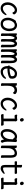

<svg xmlns="http://www.w3.org/2000/svg" viewBox="2616 -3360 768 6040"><g transform="rotate(90 3000.0 -340.0)"><path d="M237 24Q187 24 145 -2Q103 -28 78 -77.5Q53 -127 53 -194Q53 -311 128 -403Q207 -492 294 -492Q365 -492 404 -450Q433 -420 433 -401Q433 -384 417.5 -366.5Q402 -349 386 -349Q373 -349 367 -363Q347 -421 296 -421Q246 -421 190 -357Q133 -288 133 -199Q133 -147 149.5 -113Q166 -79 190.5 -62.5Q215 -46 237 -46Q326 -46 412 -143Q428 -161 442 -161Q458 -161 458 -143Q458 -137 445 -110.5Q432 -84 405.5 -53.5Q379 -23 337.5 0.5Q296 24 237 24Z M736 -49Q818 -49 862 -143Q882 -189 882 -245Q882 -327 854 -373.5Q826 -420 771 -420Q706 -420 661 -352.5Q616 -285 616 -208Q616 -49 736 -49ZM736 24Q641 24 589 -39Q537 -102 537 -207Q537 -251 550.5 -295Q564 -339 582.5 -375.5Q601 -412 621 -436Q641 -460 655 -460Q671 -460 673 -457Q712 -492 777 -492Q886 -492 938 -376Q960 -323 960 -245Q960 -148 905 -64Q842 24 736 24Z M1108 -459 1109 -475Q1106 -467 1106 -463Q1107 -461 1107 -459ZM1108 -459Q1112 -460 1127 -476Q1143 -493 1179 -493Q1218 -493 1241.5 -465.5Q1265 -438 1265 -435Q1266 -435 1289 -464Q1312 -493 1352 -493Q1467 -493 1467 -297.5Q1467 -102 1468 -81Q1470 -23 1470 0Q1470 17 1443 17Q1426 17 1407 7.5Q1388 -2 1388 -18Q1390 -82 1390 -293Q1390 -350 1381.5 -382.5Q1373 -415 1348 -415Q1329 -415 1311 -373Q1293 -331 1288 -262Q1287 -228 1287 -142L1290 0Q1290 17 1263 17Q1246 17 1227.5 7.5Q1209 -2 1209 -18Q1211 -82 1211 -293Q1211 -415 1172 -415Q1148 -415 1129 -354Q1109 -299 1109 -215Q1109 -165 1112 0Q1112 17 1085 17Q1068 17 1049 7.5Q1030 -2 1030 -18L1032 -83Q1032 -369 1031.5 -390.5Q1031 -412 1030 -436.5Q1029 -461 1029 -471Q1029 -488 1055 -488Q1071 -488 1090 -479Q1102 -472 1106 -463V-462Q1106 -460 1107 -459Q1108 -456 1108 -453Z M1608 -459 1609 -475Q1606 -467 1606 -463Q1607 -461 1607 -459ZM1608 -459Q1612 -460 1627 -476Q1643 -493 1679 -493Q1718 -493 1741.5 -465.5Q1765 -438 1765 -435Q1766 -435 1789 -464Q1812 -493 1852 -493Q1967 -493 1967 -297.5Q1967 -102 1968 -81Q1970 -23 1970 0Q1970 17 1943 17Q1926 17 1907 7.5Q1888 -2 1888 -18Q1890 -82 1890 -293Q1890 -350 1881.5 -382.5Q1873 -415 1848 -415Q1829 -415 1811 -373Q1793 -331 1788 -262Q1787 -228 1787 -142L1790 0Q1790 17 1763 17Q1746 17 1727.5 7.5Q1709 -2 1709 -18Q1711 -82 1711 -293Q1711 -415 1672 -415Q1648 -415 1629 -354Q1609 -299 1609 -215Q1609 -165 1612 0Q1612 17 1585 17Q1568 17 1549 7.5Q1530 -2 1530 -18L1532 -83Q1532 -369 1531.5 -390.5Q1531 -412 1530 -436.5Q1529 -461 1529 -471Q1529 -488 1555 -488Q1571 -488 1590 -479Q1602 -472 1606 -463V-462Q1606 -460 1607 -459Q1608 -456 1608 -453Z M2150 -258Q2215 -258 2259.5 -266.5Q2304 -275 2332.5 -284Q2361 -293 2369.5 -304.5Q2378 -316 2378 -341Q2378 -422 2297 -422Q2239 -422 2195.5 -365Q2152 -308 2142 -258ZM2230 24Q2180 24 2141 -3Q2102 -30 2079.5 -79Q2057 -128 2057 -207Q2038 -223 2038 -241Q2038 -260 2064 -260Q2077 -333 2139 -410Q2208 -492 2297 -492Q2357 -492 2392.5 -469.5Q2428 -447 2442 -412Q2456 -377 2456 -340Q2456 -306 2451 -285Q2437 -229 2266 -199Q2209 -190 2134 -190Q2134 -122 2162 -84.5Q2190 -47 2230 -47Q2340 -47 2412 -128Q2430 -146 2441 -146Q2459 -146 2459 -128Q2459 -118 2445 -94Q2418 -40 2333 4Q2289 24 2230 24Z M2680 -429Q2721 -492 2820 -492Q2882 -492 2923 -457Q2941 -441 2941 -426Q2941 -408 2928 -388Q2915 -368 2899 -368Q2889 -368 2880 -381Q2870 -398 2850.5 -406.5Q2831 -415 2817 -415Q2777 -415 2743 -390Q2678 -343 2678 -201Q2677 -163 2677 -106Q2677 -75 2679.5 -46Q2682 -17 2682 0Q2682 16 2656 16Q2639 16 2618 7.5Q2597 -1 2597 -18L2599 -81Q2599 -378 2598 -398Q2596 -454 2596 -474Q2598 -490 2622 -490Q2639 -490 2660 -481.5Q2681 -473 2681 -456Q2681 -436 2680 -429Z M3237 24Q3187 24 3145 -2Q3103 -28 3078 -77.5Q3053 -127 3053 -194Q3053 -311 3128 -403Q3207 -492 3294 -492Q3365 -492 3404 -450Q3433 -420 3433 -401Q3433 -384 3417.5 -366.5Q3402 -349 3386 -349Q3373 -349 3367 -363Q3347 -421 3296 -421Q3246 -421 3190 -357Q3133 -288 3133 -199Q3133 -147 3149.5 -113Q3166 -79 3190.5 -62.5Q3215 -46 3237 -46Q3326 -46 3412 -143Q3428 -161 3442 -161Q3458 -161 3458 -143Q3458 -137 3445 -110.5Q3432 -84 3405.5 -53.5Q3379 -23 3337.5 0.5Q3296 24 3237 24Z M3750 -584Q3728 -584 3712 -606Q3696 -628 3696 -650Q3696 -671 3709.5 -687.5Q3723 -704 3750 -704Q3772 -704 3788 -681.5Q3804 -659 3804 -636Q3804 -616 3790 -600Q3776 -584 3750 -584ZM3607 12Q3587 12 3577 -9Q3567 -30 3567 -45Q3567 -69 3588 -69L3628 -68L3710 -69Q3711 -110 3711 -420Q3681 -416 3658 -416Q3635 -416 3623 -415Q3604 -415 3594.5 -437Q3585 -459 3585 -474Q3585 -497 3605 -497Q3639 -491 3648 -491Q3716 -491 3750 -501Q3778 -501 3793 -469Q3800 -457 3800 -449Q3800 -441 3797 -434.5Q3794 -428 3794 -416Q3794 -129 3795 -70Q3884 -70 3897 -71Q3916 -71 3925.5 -49Q3935 -27 3935 -12Q3935 11 3915 11Q3880 5 3804 5Q3672 5 3607 12Z M4194 -48Q4234 -48 4270 -77Q4361 -150 4361 -330V-358Q4363 -360 4363 -362Q4363 -365 4354.5 -365Q4346 -365 4341 -373Q4314 -422 4273 -422Q4223 -422 4172 -354Q4121 -286 4121 -180Q4121 -48 4194 -48ZM4195 24Q4124 24 4082.5 -28Q4041 -80 4041 -175Q4041 -304 4113 -398Q4185 -492 4273 -492Q4349 -492 4363 -461V-475Q4363 -491 4391 -491Q4408 -491 4428.5 -482.5Q4449 -474 4449 -458Q4444 -411 4440 -306Q4437 -225 4437 -193Q4437 -93 4469 -36L4471 -29Q4471 -17 4457 1Q4443 19 4422 19Q4402 19 4390.5 -4.5Q4379 -28 4373 -57L4368 -86Q4348 -45 4298.5 -10.5Q4249 24 4195 24Z M4919 17Q4902 17 4882.5 8Q4863 -1 4863 -17Q4864 -25 4864 -44.5Q4864 -64 4865 -84V-293Q4865 -352 4851.5 -384.5Q4838 -417 4800 -417Q4734 -417 4690 -364Q4648 -311 4643 -229Q4639 -183 4639 -79Q4639 -56 4641 2Q4641 17 4615 17Q4598 17 4578.5 8Q4559 -1 4559 -17Q4559 -44 4561 -88V-395Q4558 -458 4558 -471Q4558 -487 4584 -487Q4601 -487 4620.5 -478Q4640 -469 4640 -453L4639 -411Q4651 -432 4699 -461.5Q4747 -491 4800 -491Q4887 -491 4919 -424Q4942 -375 4942 -297Q4942 -99 4943 -78Q4945 -33 4945 2Q4945 17 4919 17Z M5281 24Q5222 24 5195.5 -9Q5169 -42 5169 -110V-419Q5097 -419 5079 -416Q5051 -416 5051 -461Q5051 -491 5075 -491Q5105 -489 5169 -489V-559Q5167 -615 5167 -635Q5167 -651 5189 -651Q5207 -651 5228.5 -643.5Q5250 -636 5250 -617Q5248 -563 5247 -489Q5383 -489 5422 -492Q5438 -492 5444.5 -476Q5451 -460 5451 -446Q5451 -417 5429 -417Q5409 -417 5390 -418Q5371 -419 5247 -419V-108Q5247 -72 5255 -62Q5263 -52 5292 -52Q5336 -52 5408 -93Q5426 -106 5435 -106Q5447 -106 5447 -89Q5447 -61 5391 -20Q5331 24 5281 24Z M5750 -584Q5728 -584 5712 -606Q5696 -628 5696 -650Q5696 -671 5709.5 -687.5Q5723 -704 5750 -704Q5772 -704 5788 -681.5Q5804 -659 5804 -636Q5804 -616 5790 -600Q5776 -584 5750 -584ZM5607 12Q5587 12 5577 -9Q5567 -30 5567 -45Q5567 -69 5588 -69L5628 -68L5710 -69Q5711 -110 5711 -420Q5681 -416 5658 -416Q5635 -416 5623 -415Q5604 -415 5594.5 -437Q5585 -459 5585 -474Q5585 -497 5605 -497Q5639 -491 5648 -491Q5716 -491 5750 -501Q5778 -501 5793 -469Q5800 -457 5800 -449Q5800 -441 5797 -434.5Q5794 -428 5794 -416Q5794 -129 5795 -70Q5884 -70 5897 -71Q5916 -71 5925.5 -49Q5935 -27 5935 -12Q5935 11 5915 11Q5880 5 5804 5Q5672 5 5607 12Z"/></g></svg>

Font: LXGW WenKai Mono
Style: Bold
Weight: 700
Designer: Fontworks Inc.
Version: Version 1.250;January 17, 2023